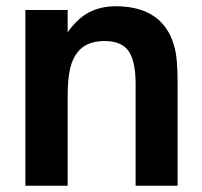

<svg xmlns="http://www.w3.org/2000/svg" viewBox="-20 -593 645 613"><path d="M61 0V-561H196V-490Q228 -535 265 -554Q302 -573 349 -573Q479 -573 524 -479Q539 -446 543 -412Q547 -378 547 -323V0H413V-325Q413 -406 385 -437Q361 -462 314 -462Q257 -462 229 -428Q212 -408 204 -374.5Q196 -341 196 -286V0Z"/></svg>

Font: Open Sauce One
Style: Bold
Weight: 700
Designer: Alfredo Marco Pradil
Foundry: Creative Sauce Fz LLC
Version: Version 1.477